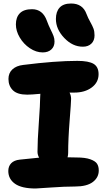

<svg xmlns="http://www.w3.org/2000/svg" viewBox="-20 -1074 605 1085"><path d="M448.2 -810.1Q390.1 -810.1 343 -859.6Q295.9 -909.2 295.9 -966.8Q295.9 -1008.3 317.1 -1031.2Q338.4 -1054.2 381.8 -1054.2Q447.8 -1054.2 469.2 -994.1Q477.5 -972.2 490 -950.2Q502.4 -928.2 508.3 -912.4Q514.2 -896.5 514.2 -874Q514.2 -844.7 496.3 -827.4Q478.5 -810.1 448.2 -810.1ZM221.2 -777.8Q184.1 -777.8 148.7 -801.5Q113.3 -825.2 91.6 -862.1Q69.8 -898.9 69.8 -936Q69.8 -976.6 92.3 -999.3Q114.7 -1022 161.1 -1022Q221.7 -1022 245.1 -956.1Q253.9 -931.6 265.6 -908Q277.3 -884.3 282.7 -870.1Q288.1 -856 288.1 -838.9Q288.1 -811 270 -794.4Q252 -777.8 221.2 -777.8ZM181.2 -8.8Q102.5 -8.8 64.7 -35.6Q26.9 -62.5 26.9 -107.9Q26.9 -134.3 43.2 -151.4Q59.6 -168.5 91.8 -171.9Q185.1 -182.1 201.2 -183.1Q191.9 -198.7 191.9 -216.8Q191.9 -276.9 199.5 -381.8Q207 -486.8 207 -523.9Q207 -538.1 208 -543.9Q156.7 -539.1 133.8 -539.1Q78.1 -539.1 53 -563.7Q27.8 -588.4 27.8 -627.9Q27.8 -661.1 50 -681.9Q72.3 -702.6 110.8 -707Q293 -730 417 -730Q481.4 -730 509.3 -712.9Q537.1 -695.8 537.1 -654.8Q537.1 -608.4 498.3 -579.6Q459.5 -550.8 399.9 -550.8H373Q381.8 -534.2 381.8 -515.1Q381.8 -496.1 373.5 -392.1Q365.2 -288.1 365.2 -209Q365.2 -197.3 361.8 -185.1Q377.9 -184.1 413.1 -184.1Q461.9 -184.1 490.5 -173.8Q519 -163.6 528.6 -148.4Q538.1 -133.3 538.1 -110.8Q538.1 -70.8 504.4 -45.4Q470.7 -20 403.8 -20Q344.7 -20 268.1 -14.4Q191.4 -8.8 181.2 -8.8Z"/></svg>

Font: Shantell Sans Bouncy
Style: Regular
Weight: 800
Designer: Stephen Nixon, Anya Danilova, Shantell Martin
Foundry: Arrow Type
Version: Version 1.006;[9816181b4]